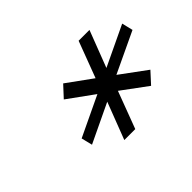

<svg xmlns="http://www.w3.org/2000/svg" viewBox="-79 -828 653 653"><g transform="rotate(-45 247.0 -501.5)"><path d="M209.5 -327.1 260.7 -460.4 120.6 -393.6 110.8 -433.6 255.4 -502.4 161.6 -570.3 198.7 -610.4 289.1 -544.9 338.4 -675.8H390.6L339.8 -543.5L484.4 -612.3L494.1 -572.3L347.2 -502.9L441.4 -433.6L404.3 -393.1L312.5 -460.9L262.2 -327.1Z"/></g></svg>

Font: Elstob 14pt Medium
Style: Italic
Weight: 500
Italic angle: -20°
Designer: Peter S. Baker
Version: Version 1.015